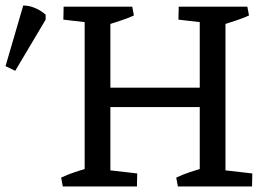

<svg xmlns="http://www.w3.org/2000/svg" viewBox="-191 -674 962 694"><path d="M115 0V-650H208V0ZM191 -287V-357H575V-287ZM531 0V-650H624V0ZM176 -587 38 -603 39 -650H179ZM194 -583 193 -650H287L293 -618Q271 -608 245 -599.5Q219 -591 194 -583ZM592 -587 454 -603 455 -650H595ZM610 -583 609 -650H703L709 -618Q687 -608 661 -599.5Q635 -591 610 -583ZM36 0 30 -32Q53 -43 78.5 -51.5Q104 -60 129 -67L130 0ZM164 0 167 -63 305 -47 304 0ZM452 0 446 -32Q469 -43 494.5 -51.5Q520 -60 545 -67L546 0ZM580 0 583 -63 721 -47 720 0ZM-136 -418 -171 -435 -107 -654Q-91 -654 -76.5 -649.5Q-62 -645 -49 -637.5Q-36 -630 -26 -621V-603Z"/></svg>

Font: Eczar
Style: Regular
Weight: 400
Designer: Vaibhav Singh
Foundry: Rosetta Type Foundry
Version: Version 2.000